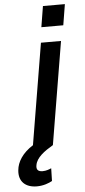

<svg xmlns="http://www.w3.org/2000/svg" viewBox="-127 -772 448 1016"><g transform="rotate(-5 96.5 -264.0)"><path d="M141.7 -737.9 123.6 -627.1H240.1L258.2 -737.9ZM24.9 -8.9C-32 27 -60 72.4 -63.9 116.1C-70.3 176.8 -32.7 209.9 27 209.9C62.1 209.9 90.9 198.5 108.7 188.6L110.4 121.1C99.4 125.7 83.8 132.5 64.3 132.5C38 132.5 29.8 119.7 34.1 97.7C40.8 57.9 82.7 27.7 129.6 0H130L220.9 -545.5H114.3Z"/></g></svg>

Font: TID UI Medium
Style: Italic
Weight: 500
Italic angle: -9.39999°
Designer: The TID Project Authors
Foundry: Bakken & Bæck
Version: Version 1.001;hotconv 1.0.109;makeotfexe 2.5.65596